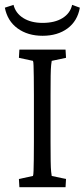

<svg xmlns="http://www.w3.org/2000/svg" viewBox="-29 -780 352 800"><path d="M51.8 0 49.8 -34.2 108.4 -46.9Q110.4 -51.8 110.8 -68.4Q111.3 -85 111.8 -114.7Q112.3 -144.5 112.3 -188.5V-383.8Q112.3 -428.7 111.8 -459Q111.3 -489.3 110.8 -505.9Q110.4 -522.5 108.4 -526.4L49.8 -539.1L51.8 -573.2H244.1L246.1 -539.1L186.5 -526.4Q185.5 -523.4 184.1 -508.8Q182.6 -494.1 182.1 -464.4Q181.6 -434.6 181.6 -383.8V-188.5Q181.6 -139.6 182.1 -109.4Q182.6 -79.1 184.1 -64.9Q185.5 -50.8 186.5 -46.9L246.1 -34.2L244.1 0ZM271.5 -759.8 303.7 -748Q293.9 -692.4 252.4 -661.6Q210.9 -630.9 148.4 -630.9Q86.9 -630.9 44.4 -661.6Q2 -692.4 -8.8 -748L27.3 -759.8Q36.1 -724.6 68.4 -704.6Q100.6 -684.6 148.4 -684.6Q199.2 -684.6 231.4 -704.6Q263.7 -724.6 271.5 -759.8Z"/></svg>

Font: Crimson Pro Light
Style: Regular
Weight: 300
Designer: Jacques Le Bailly
Foundry: Baron von Fonthausen
Version: Version 1.003